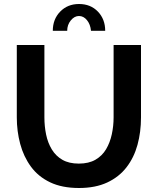

<svg xmlns="http://www.w3.org/2000/svg" viewBox="-20 -935 790 960"><path d="M375 5Q290 5 230.5 -23.5Q171 -52 134.5 -102Q98 -152 81 -215.5Q64 -279 64 -348V-710H202V-348Q202 -304 210.5 -262.5Q219 -221 239 -188Q259 -155 292 -136Q325 -117 374 -117Q424 -117 457.5 -136.5Q491 -156 510.5 -189Q530 -222 539 -263.5Q548 -305 548 -348V-710H685V-348Q685 -275 667.5 -211Q650 -147 612.5 -98.5Q575 -50 516 -22.5Q457 5 375 5ZM375 -855Q352 -855 334 -833Q316 -811 316 -781H244Q244 -839 281 -877Q318 -915 375 -915Q433 -915 469.5 -877Q506 -839 506 -781H435Q432 -813 415 -834Q398 -855 375 -855Z"/></svg>

Font: Raleway Thin
Style: Bold
Weight: 700
Version: Version 4.026